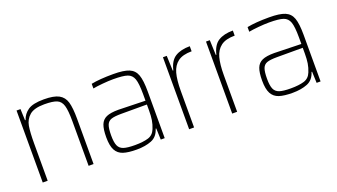

<svg xmlns="http://www.w3.org/2000/svg" viewBox="-51 -894 2243 1278"><g transform="rotate(-20 1070.5 -255.0)"><path d="M87 -510H115L118 -430H122Q135 -470 170 -494Q205 -518 282 -518Q353 -518 388 -499Q423 -480 435 -439Q447 -398 447 -320V0H412V-315Q412 -392 401.5 -427Q391 -462 363 -474Q335 -486 274 -486Q202 -486 169.5 -458Q137 -430 129.5 -386.5Q122 -343 122 -264V0H87Z M587 -138Q587 -195 599 -226Q611 -257 640.5 -270Q670 -283 725 -283Q756 -283 916 -278V-324Q916 -400 904.5 -432.5Q893 -465 862.5 -475.5Q832 -486 762 -486Q730 -486 686.5 -482Q643 -478 618 -473V-506Q678 -518 774 -518Q849 -518 886 -502.5Q923 -487 937 -448Q951 -409 951 -330V0H923L920 -80H916Q900 -27 856 -9.5Q812 8 751 8Q691 8 656 -3.5Q621 -15 604 -46.5Q587 -78 587 -138ZM895 -84Q907 -113 911.5 -142Q916 -171 916 -210V-251H734Q686 -251 663 -243Q640 -235 631 -211.5Q622 -188 622 -138Q622 -90 632.5 -66Q643 -42 669.5 -33Q696 -24 750 -24Q808 -24 844 -35Q880 -46 895 -84Z M1124 -510H1151L1155 -404H1159Q1174 -469 1213.5 -493.5Q1253 -518 1317 -518V-482Q1253 -482 1219 -456.5Q1185 -431 1172 -383.5Q1159 -336 1159 -259V0H1124Z M1429 -510H1456L1460 -404H1464Q1479 -469 1518.5 -493.5Q1558 -518 1622 -518V-482Q1558 -482 1524 -456.5Q1490 -431 1477 -383.5Q1464 -336 1464 -259V0H1429Z M1691 -138Q1691 -195 1703 -226Q1715 -257 1744.5 -270Q1774 -283 1829 -283Q1860 -283 2020 -278V-324Q2020 -400 2008.5 -432.5Q1997 -465 1966.5 -475.5Q1936 -486 1866 -486Q1834 -486 1790.5 -482Q1747 -478 1722 -473V-506Q1782 -518 1878 -518Q1953 -518 1990 -502.5Q2027 -487 2041 -448Q2055 -409 2055 -330V0H2027L2024 -80H2020Q2004 -27 1960 -9.5Q1916 8 1855 8Q1795 8 1760 -3.5Q1725 -15 1708 -46.5Q1691 -78 1691 -138ZM1999 -84Q2011 -113 2015.5 -142Q2020 -171 2020 -210V-251H1838Q1790 -251 1767 -243Q1744 -235 1735 -211.5Q1726 -188 1726 -138Q1726 -90 1736.5 -66Q1747 -42 1773.5 -33Q1800 -24 1854 -24Q1912 -24 1948 -35Q1984 -46 1999 -84Z"/></g></svg>

Font: Saira Semi Condensed Thin
Style: Regular
Weight: 100
Width: 4
Designer: Hector Gatti with collaboration of the Omnibus-Type team
Foundry: Omnibus-Type
Version: Version 1.001; ttfautohint (v1.8)